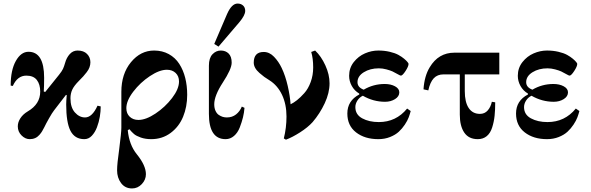

<svg xmlns="http://www.w3.org/2000/svg" viewBox="-20 -770 3320 1079"><path d="M40 -289 52 -287C69.3 -325.7 94.7 -345 128 -345C154.7 -345 174.3 -336.8 187 -320.5C199.7 -304.2 206 -282.3 206 -255C206 -208.3 182.7 -171.3 136 -144C118 -133.3 104.2 -120.5 94.5 -105.5C84.8 -90.5 80 -75.3 80 -60C80 -40 87 -23 101 -9C115 5 130.3 12 147 12C158.3 12 168.5 10 177.5 6C186.5 2 194.5 -4 201.5 -12C208.5 -20 213.7 -27 217 -33C220.3 -39 224.3 -46.3 229 -55C235 -67.7 243.8 -84.3 255.5 -105C267.2 -125.7 276.7 -140.7 284 -150L351 -237L355 -235C353 -213 352 -195.7 352 -183C352 -115.7 360 -66.3 376 -35C392 -3.7 418 12 454 12C470 12 484 5.7 496 -7C508 -19.7 517.7 -35.7 525 -55C532.3 -74.3 537.7 -94 541 -114C544.3 -134 546 -153.3 546 -172L528 -176C508 -132 484.7 -110 458 -110C436.7 -110 417.7 -119.3 401 -138C384.3 -156.7 376 -183.3 376 -218C376 -235.3 379.3 -251.3 386 -266C392.7 -280.7 405.3 -297.3 424 -316C434.7 -326.7 442.7 -335 448 -341C453.3 -347 459.7 -354.7 467 -364C474.3 -373.3 479.7 -382.7 483 -392C486.3 -401.3 488 -410.7 488 -420C488 -438.7 481.7 -454.3 469 -467C456.3 -479.7 438.7 -486 416 -486C398.7 -486 384 -479.3 372 -466C360 -452.7 351.3 -436.3 346 -417C342 -403 338 -391.7 334 -383C330 -374.3 322.7 -363.3 312 -350L234 -253L226 -256C227.3 -276 228 -301.7 228 -333C228 -430.3 198.7 -479 140 -479C112 -479 88.3 -461.8 69 -427.5C49.7 -393.2 40 -347 40 -289Z M690 -162C690 -190 703 -221 729 -255C755 -289 786 -318 822 -342C858 -366 890 -378 918 -378C938 -378 954.3 -372 967 -360C979.7 -348 986 -332 986 -312C986 -284 973 -253 947 -219C921 -185 890 -156 854 -132C818 -108 786 -96 758 -96C738 -96 721.7 -102 709 -114C696.3 -126 690 -142 690 -162ZM638 187C638 215 645.5 239 660.5 259C675.5 279 696 289 722 289C743.3 289 761.7 280.8 777 264.5C792.3 248.2 800 229.7 800 209C800 176.3 783 139 749 97C720.3 61.7 703.3 16.7 698 -38L707 -44C716.3 -32.7 725.2 -23.5 733.5 -16.5C741.8 -9.5 754.5 -3 771.5 3C788.5 9 808 12 830 12C871.3 12 907.7 0.3 939 -23C970.3 -46.3 993.7 -76.7 1009 -114C1024.3 -151.3 1032 -192.3 1032 -237C1032 -271 1028.3 -302.7 1021 -332C1013.7 -361.3 1002.5 -387.7 987.5 -411C972.5 -434.3 952.8 -452.7 928.5 -466C904.2 -479.3 876.7 -486 846 -486C795.3 -486 752 -464.2 716 -420.5C680 -376.8 662 -321.3 662 -254V-52C662 -34.7 658 5 650 67C642 123 638 163 638 187Z M1154 -130C1154 -35.3 1185.3 12 1248 12C1265.3 12 1281 6 1295 -6C1309 -18 1319.8 -34 1327.5 -54C1335.2 -74 1341.2 -92.8 1345.5 -110.5C1349.8 -128.2 1352.7 -146 1354 -164L1339 -171C1331.7 -153 1320.8 -138.3 1306.5 -127C1292.2 -115.7 1275 -110 1255 -110C1246.3 -110 1238.3 -111.2 1231 -113.5C1223.7 -115.8 1216.3 -119.5 1209 -124.5C1201.7 -129.5 1195.7 -137.2 1191 -147.5C1186.3 -157.8 1184 -170 1184 -184C1184 -216 1200 -256.7 1232 -306C1265.3 -356.7 1282 -394 1282 -418C1282 -440.7 1276.3 -457.7 1265 -469C1253.7 -480.3 1239 -486 1221 -486C1203 -486 1187.3 -479 1174 -465C1160.7 -451 1154 -429.7 1154 -401ZM1184 -523 1208 -508 1325 -645C1347 -671 1358 -692.3 1358 -709C1358 -721.7 1354 -731.7 1346 -739C1338 -746.3 1327.7 -750 1315 -750C1293 -750 1273.3 -730.3 1256 -691Z M1406 -418C1406 -408 1408.7 -398.2 1414 -388.5C1419.3 -378.8 1427.3 -369.3 1438 -360C1448.7 -350.7 1457.7 -343.3 1465 -338C1472.3 -332.7 1482 -326.3 1494 -319C1524.7 -299.7 1548.3 -272.3 1565 -237C1581.7 -201.7 1590 -161 1590 -115C1590 -73 1585 -32 1575 8L1587 15C1610.3 6.3 1636.7 -7.3 1666 -26C1695.3 -44.7 1719 -64 1737 -84C1764.3 -116 1787 -151.3 1805 -190C1823 -228.7 1832 -266 1832 -302C1832 -334.7 1824.2 -368.2 1808.5 -402.5C1792.8 -436.8 1773.7 -464.7 1751 -486L1729 -478C1736.3 -454 1740 -425 1740 -391C1740 -361.7 1735.3 -334.3 1726 -309C1716.7 -283.7 1704.7 -262.8 1690 -246.5C1675.3 -230.2 1661.7 -217 1649 -207C1636.3 -197 1624.3 -189.3 1613 -184C1611 -214.7 1605.7 -249 1597 -287C1588.3 -325 1577 -358.7 1563 -388C1551.7 -412 1537.3 -433 1520 -451C1502.7 -469 1483.3 -478 1462 -478C1424.7 -478 1406 -458 1406 -418Z M1932 -132C1932 -86.7 1948.3 -51.3 1981 -26C2013.7 -0.7 2055.3 12 2106 12C2130 12 2152 8 2172 0C2192 -8 2208.3 -17.8 2221 -29.5C2233.7 -41.2 2245 -54.5 2255 -69.5C2265 -84.5 2272.3 -98.3 2277 -111C2281.7 -123.7 2285.3 -135.3 2288 -146L2268 -160C2226.7 -109.3 2173.7 -84 2109 -84C2072.3 -84 2041.2 -91 2015.5 -105C1989.8 -119 1977 -140 1977 -168C1977 -180.7 1980.8 -193 1988.5 -205C1996.2 -217 2006.3 -226 2019 -232C2058.3 -209.3 2100 -198 2144 -198C2165.3 -198 2184 -203 2200 -213C2216 -223 2224 -235.7 2224 -251C2224 -265 2216 -276.3 2200 -285C2184 -293.7 2164.7 -298 2142 -298C2099.3 -298 2060 -287.3 2024 -266C2000.7 -274.7 1989 -288.7 1989 -308C1989 -330.7 2000.8 -349.3 2024.5 -364C2048.2 -378.7 2076.3 -386 2109 -386C2123 -386 2137.3 -384 2152 -380C2166.7 -376 2178 -372.2 2186 -368.5C2194 -364.8 2204.3 -359.3 2217 -352C2225 -347.3 2230.3 -345 2233 -345C2239 -345 2247.7 -353.7 2259 -371C2270.3 -388.3 2276 -401.7 2276 -411C2276 -413 2274 -416.5 2270 -421.5C2266 -426.5 2259.7 -432.7 2251 -440C2242.3 -447.3 2231.7 -454.5 2219 -461.5C2206.3 -468.5 2190 -474.3 2170 -479C2150 -483.7 2128.7 -486 2106 -486C2080.7 -486 2055.7 -480.7 2031 -470C2006.3 -459.3 1985.3 -443 1968 -421C1950.7 -399 1942 -373.3 1942 -344C1942 -324 1947 -305 1957 -287C1967 -269 1981 -254.7 1999 -244V-239C1954.3 -215.7 1932 -180 1932 -132Z M2360 -268 2387 -262C2393.7 -292.7 2403.8 -315.3 2417.5 -330C2431.2 -344.7 2449.7 -352 2473 -352H2564V-126C2564 -83.3 2572.3 -49.7 2589 -25C2605.7 -0.3 2631 12 2665 12C2685 12 2701.8 6.3 2715.5 -5C2729.2 -16.3 2739.3 -32.7 2746 -54C2752.7 -75.3 2757.2 -97 2759.5 -119C2761.8 -141 2763 -166.3 2763 -195L2744 -198C2740 -178.7 2732.3 -162.5 2721 -149.5C2709.7 -136.5 2695 -130 2677 -130C2649.7 -130 2628.7 -141 2614 -163C2599.3 -185 2592 -216.7 2592 -258V-352H2786V-474H2534C2474 -474 2427.7 -446.7 2395 -392C2375 -359.3 2363.3 -318 2360 -268Z M2880 -132C2880 -86.7 2896.3 -51.3 2929 -26C2961.7 -0.7 3003.3 12 3054 12C3078 12 3100 8 3120 0C3140 -8 3156.3 -17.8 3169 -29.5C3181.7 -41.2 3193 -54.5 3203 -69.5C3213 -84.5 3220.3 -98.3 3225 -111C3229.7 -123.7 3233.3 -135.3 3236 -146L3216 -160C3174.7 -109.3 3121.7 -84 3057 -84C3020.3 -84 2989.2 -91 2963.5 -105C2937.8 -119 2925 -140 2925 -168C2925 -180.7 2928.8 -193 2936.5 -205C2944.2 -217 2954.3 -226 2967 -232C3006.3 -209.3 3048 -198 3092 -198C3113.3 -198 3132 -203 3148 -213C3164 -223 3172 -235.7 3172 -251C3172 -265 3164 -276.3 3148 -285C3132 -293.7 3112.7 -298 3090 -298C3047.3 -298 3008 -287.3 2972 -266C2948.7 -274.7 2937 -288.7 2937 -308C2937 -330.7 2948.8 -349.3 2972.5 -364C2996.2 -378.7 3024.3 -386 3057 -386C3071 -386 3085.3 -384 3100 -380C3114.7 -376 3126 -372.2 3134 -368.5C3142 -364.8 3152.3 -359.3 3165 -352C3173 -347.3 3178.3 -345 3181 -345C3187 -345 3195.7 -353.7 3207 -371C3218.3 -388.3 3224 -401.7 3224 -411C3224 -413 3222 -416.5 3218 -421.5C3214 -426.5 3207.7 -432.7 3199 -440C3190.3 -447.3 3179.7 -454.5 3167 -461.5C3154.3 -468.5 3138 -474.3 3118 -479C3098 -483.7 3076.7 -486 3054 -486C3028.7 -486 3003.7 -480.7 2979 -470C2954.3 -459.3 2933.3 -443 2916 -421C2898.7 -399 2890 -373.3 2890 -344C2890 -324 2895 -305 2905 -287C2915 -269 2929 -254.7 2947 -244V-239C2902.3 -215.7 2880 -180 2880 -132Z"/></svg>

Font: Km Standard TT
Style: Bold
Weight: 700
Designer: Alexey Kryukov <alexios@thessalonica.org.ru>
Version: Version 2.0.2